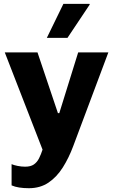

<svg xmlns="http://www.w3.org/2000/svg" viewBox="-20 -780 582 986"><path d="M128.5 186.5Q101 186.5 78.8 183Q56.5 179.5 39.5 172V63Q50.5 68 70.2 72Q90 76 109 76Q137.5 76 154 64.5Q170.5 53 180.5 33Q190.5 13 198.5 -11.5L4.5 -511H172.5L277.5 -199H284.5L381.5 -511H536.5L356 -29.5Q333.5 31 302.5 80Q271.5 129 229 157.8Q186.5 186.5 128.5 186.5ZM220.5 -585.5 305.5 -760H439.5L441 -757L326.5 -585.5Z"/></svg>

Font: Chivo Medium
Style: Regular
Weight: 500
Designer: Hector Gatti
Foundry: Omnibus-Type
Version: Version 2.002